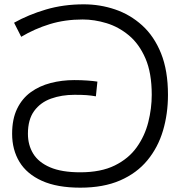

<svg xmlns="http://www.w3.org/2000/svg" viewBox="-20 -856 832 887"><path d="M351 11Q244 11 174 -20.5Q104 -52 70 -108Q36 -164 36 -238Q36 -306 59 -353.5Q82 -401 122 -430Q162 -459 214 -472.5Q266 -486 323 -486Q355 -486 383 -484Q411 -482 430 -479L423 -411Q400 -415 379.5 -416.5Q359 -418 324 -418Q265 -418 216 -400.5Q167 -383 138 -343.5Q109 -304 109 -238Q109 -186 133.5 -146Q158 -106 211.5 -83Q265 -60 351 -60Q446 -60 510 -91.5Q574 -123 611.5 -175.5Q649 -228 665 -291.5Q681 -355 681 -418Q681 -519 652 -586Q623 -653 575.5 -692.5Q528 -732 472 -749Q416 -766 362 -766Q280 -766 210 -744.5Q140 -723 78 -686L45 -751Q111 -788 192 -812Q273 -836 367 -836Q442 -836 511.5 -812.5Q581 -789 636.5 -739Q692 -689 724 -609.5Q756 -530 756 -418Q756 -330 733 -252.5Q710 -175 661 -115.5Q612 -56 535 -22.5Q458 11 351 11Z"/></svg>

Font: sinhala115
Style: Regular
Weight: 400
Designer: Jelle Bosma - Monotype Design Team
Foundry: Monotype Imaging Inc.
Version: Version 2.006